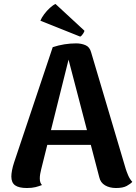

<svg xmlns="http://www.w3.org/2000/svg" viewBox="-20 -931 685 965"><path d="M363 -713Q388 -713 409.5 -704Q431 -695 438 -668L612 -82Q616 -69 624 -50Q632 -31 645 -17Q636 -7 617 3.5Q598 14 563 14Q531 14 508 0.5Q485 -13 479 -40L317 -660L331 -657L187 -80Q184 -68 182 -56.5Q180 -45 180 -34Q180 -22 183 -14Q186 -6 191 -1Q176 5 158.5 9.5Q141 14 115 14Q75 14 56 0.5Q37 -13 37 -44Q37 -57 40.5 -75.5Q44 -94 51 -115L245 -694Q303 -713 363 -713ZM181 -277H513V-203H181ZM183 -827Q189 -842 202 -859.5Q215 -877 231 -891.5Q247 -906 259 -911L404 -777Q405 -773 397.5 -761.5Q390 -750 383 -747Z"/></svg>

Font: Arima Thin
Style: Regular
Weight: 100
Designer: Joana Correia and Natanael Gama
Foundry: NDISCOVER
Version: Version 1.101;gftools[0.9.23]